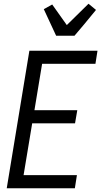

<svg xmlns="http://www.w3.org/2000/svg" viewBox="-20 -1006 541 1026"><path d="M16 0 137 -735H501L490 -665H205L164 -417H393L381 -347H152L106 -70H391L380 0ZM280 -815 214 -957 259 -982 337 -872 453 -986 493 -953 428 -874 378 -815Z"/></svg>

Font: Iosevka Algr
Style: Italic
Weight: 400
Italic angle: -9°
Monospace: yes
Designer: Belleve Invis
Foundry: Belleve Invis
Version: Version 26.0.2; ttfautohint (v1.8.3)